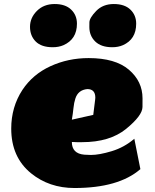

<svg xmlns="http://www.w3.org/2000/svg" viewBox="-20 -921 775 959"><path d="M252.9 -900.9Q306.6 -900.9 335.4 -873Q364.3 -845.2 364.3 -802.7Q364.3 -725.1 296.9 -695.3Q273.4 -685.1 243.2 -685.1Q187 -685.1 158.4 -713.6Q129.9 -742.2 129.9 -787.1Q129.9 -832 164.3 -866.5Q198.7 -900.9 252.9 -900.9ZM548.3 -900.9Q602.5 -900.9 631.3 -873Q660.2 -845.2 660.2 -802.7Q660.2 -724.6 593.8 -695.3Q570.3 -685.1 540.5 -685.1Q485.4 -685.1 455.8 -713.6Q426.3 -742.2 426.3 -786.1Q426.3 -786.6 426.5 -809.1Q426.8 -831.5 460.4 -866.2Q494.1 -900.9 548.3 -900.9ZM390.1 -210.9Q390.1 -210.9 363.3 -210.9Q350.6 -210.9 338.9 -211.9Q338.9 -153.8 400.9 -148.4Q418 -147 434.1 -147Q475.6 -147 538.3 -166Q601.1 -185.1 650.9 -228L681.2 -76.2Q572.3 18.1 352.1 18.1Q225.6 18.1 134.8 -55.7Q36.1 -136.2 36.1 -278.8Q36.1 -386.2 91.8 -471.7Q143.6 -549.8 231.9 -590.3Q320.3 -630.9 422.9 -630.9Q555.7 -630.9 623.8 -572.8Q691.9 -514.6 691.9 -429.7Q691.9 -429.7 691.7 -386.7Q691.4 -343.8 609.9 -277.3Q528.3 -210.9 390.1 -210.9ZM456.1 -433.1Q456.1 -476.1 416 -476.1Q370.1 -471.7 356.4 -428.7Q349.6 -408.2 346.9 -381.1Q344.2 -354 338.9 -323.2L445.8 -347.2L455.1 -421.9Z"/></svg>

Font: Fz Rammetto One
Style: Regular
Weight: 400
Designer: Vernon Adams
Foundry: Vernon Adams
Version: Vit hóa bi c Thuy @ FontZin.Com